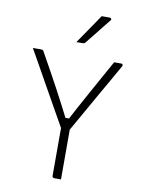

<svg xmlns="http://www.w3.org/2000/svg" viewBox="-100 -1011 801 1079"><g transform="rotate(10 300.0 -471.5)"><path d="M325 0Q319 0 312.5 0Q306 0 299.5 0Q293 0 286 0Q283 0 280.5 -1.5Q278 -3 276.5 -5Q275 -7 275 -11Q275 -88 275 -165.5Q275 -243 275 -320H325Q325 -285 325 -247.5Q325 -210 325 -172.5Q325 -135 325 -100Q325 -74 325 -49Q325 -24 325 0ZM41 -700Q52 -700 64 -700Q76 -700 87 -700Q93 -700 96 -699Q99 -698 101 -695.5Q103 -693 104 -690Q136 -633 160.5 -588.5Q185 -544 207.5 -502.5Q230 -461 255 -412.5Q280 -364 313 -299L274 -345H324L284 -296Q319 -363 346 -412.5Q373 -462 397 -505.5Q421 -549 446.5 -595Q472 -641 505 -700Q516 -700 527 -700Q538 -700 548 -700Q551 -700 553.5 -696Q556 -692 554 -687Q531 -646 507.5 -605Q484 -564 460.5 -523Q437 -482 414 -441Q391 -400 367.5 -359Q344 -318 321 -277Q308 -277 300 -277Q292 -277 287.5 -277.5Q283 -278 280.5 -279Q278 -280 277 -281Q253 -323 229.5 -365Q206 -407 182.5 -448.5Q159 -490 135.5 -532Q112 -574 88.5 -616Q65 -658 41 -700ZM391 -943Q403 -943 409.5 -943Q416 -943 421.5 -943Q427 -943 437 -943Q443 -943 446 -938Q449 -933 444 -928Q426 -906 413 -889.5Q400 -873 388.5 -858.5Q377 -844 363 -826.5Q349 -809 328 -783Q326 -780 321.5 -777.5Q317 -775 311 -775Q304 -775 298.5 -775Q293 -775 287.5 -775Q282 -775 276 -775Q297 -805 315 -831.5Q333 -858 351.5 -885Q370 -912 391 -943Z"/></g></svg>

Font: Recursive Monospace Light
Style: Regular
Weight: 300
Version: Version 1.047